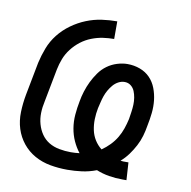

<svg xmlns="http://www.w3.org/2000/svg" viewBox="-67 -609 684 687"><g transform="rotate(10 275.0 -265.0)"><path d="M422 12Q396 12 372 8Q348 4 326 -5Q300 5 273.5 8.5Q247 12 221 12Q189 12 158.5 6.5Q128 1 102 -13.5Q76 -28 57.5 -51Q39 -74 30 -102.5Q21 -131 22 -163Q23 -195 29 -227L52 -347Q58 -374 68.5 -401.5Q79 -429 97.5 -452.5Q116 -476 141 -494Q166 -512 193.5 -523Q221 -534 249 -538Q277 -542 305 -542V-478Q285 -478 264.5 -475Q244 -472 223.5 -464Q203 -456 185.5 -442.5Q168 -429 154.5 -411.5Q141 -394 133.5 -374.5Q126 -355 122 -335L99 -215Q94 -193 93.5 -172Q93 -151 98.5 -131.5Q104 -112 115 -96Q126 -80 142.5 -70Q159 -60 180 -56Q201 -52 222 -52Q230 -52 238 -52.5Q246 -53 254 -54Q240 -72 230.5 -93Q221 -114 217 -138Q213 -162 215 -187Q217 -212 222 -237Q225 -255 231 -274Q237 -293 245.5 -310.5Q254 -328 266 -345Q278 -362 294.5 -374Q311 -386 330.5 -392Q350 -398 368 -398Q392 -398 413.5 -390Q435 -382 450 -366.5Q465 -351 473 -330Q481 -309 483.5 -286.5Q486 -264 483.5 -240.5Q481 -217 476 -193Q473 -174 467.5 -155Q462 -136 452.5 -118Q443 -100 431 -83.5Q419 -67 403 -53Q408 -52 413 -52Q418 -52 422 -52H432L436 12ZM329 -81Q345 -92 358.5 -106Q372 -120 381.5 -136Q391 -152 397 -169.5Q403 -187 407 -205Q409 -218 411 -231.5Q413 -245 413.5 -258Q414 -271 412 -283.5Q410 -296 405.5 -307Q401 -318 391.5 -325.5Q382 -333 369 -333Q357 -333 346 -327Q335 -321 327 -311.5Q319 -302 313 -291.5Q307 -281 303 -269.5Q299 -258 296.5 -247Q294 -236 291 -224Q287 -204 286.5 -183.5Q286 -163 290 -144Q294 -125 304 -109Q314 -93 329 -81Z"/></g></svg>

Font: Lode Term
Style: Italic
Weight: 400
Italic angle: -11°
Monospace: yes
Designer: Belleve Invis
Foundry: Belleve Invis
Version: Version 29.2.0